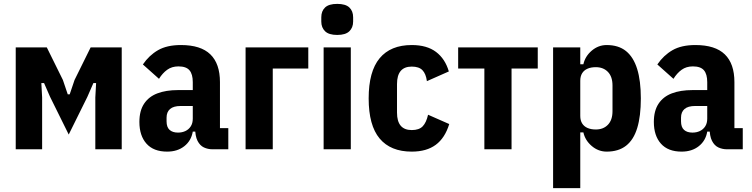

<svg xmlns="http://www.w3.org/2000/svg" viewBox="-20 -769 3874 989"><path d="M61 0V-525H221L304 -357L329 -283H339L364 -357L447 -525H607V0H471V-267L475 -341H461L430 -270L334 -76L238 -270L207 -341H193L197 -267V0Z M1156 0H1075Q1051 0 1030.5 -9.5Q1010 -19 997.5 -43.5Q985 -68 985 -113V-127L1016 -91H973Q965 -44 929.5 -16Q894 12 841 12Q771 12 734.5 -29Q698 -70 698 -141Q698 -198 722 -234.5Q746 -271 790.5 -288Q835 -305 897 -305H973V-346Q973 -387 956 -407Q939 -427 899 -427Q865 -427 841 -409.5Q817 -392 799 -363L716 -437Q748 -484 794 -510.5Q840 -537 912 -537Q1014 -537 1063.5 -489Q1113 -441 1113 -346V-109H1156ZM973 -223H910Q874 -223 856 -207.5Q838 -192 838 -163V-144Q838 -114 853.5 -100Q869 -86 897 -86Q918 -86 935 -94Q952 -102 962.5 -118Q973 -134 973 -158Z M1245 0V-525H1568V-416H1385V0Z M1717 -589Q1674 -589 1654.5 -608Q1635 -627 1635 -658V-680Q1635 -712 1654.5 -730.5Q1674 -749 1717 -749Q1760 -749 1779.5 -730.5Q1799 -712 1799 -680V-658Q1799 -627 1779.5 -608Q1760 -589 1717 -589ZM1647 0V-525H1787V0Z M2101 12Q1992 12 1935.5 -55.5Q1879 -123 1879 -262Q1879 -401 1935.5 -469Q1992 -537 2101 -537Q2179 -537 2226 -501.5Q2273 -466 2292 -401L2179 -351Q2174 -389 2156 -407.5Q2138 -426 2101 -426Q2063 -426 2044 -403.5Q2025 -381 2025 -336V-189Q2025 -144 2044 -121.5Q2063 -99 2101 -99Q2139 -99 2157.5 -118.5Q2176 -138 2185 -178L2294 -130Q2272 -58 2224.5 -23Q2177 12 2101 12Z M2475 0V-416H2340V-525H2750V-416H2615V0Z M2829 200V-525H2969V-438H2985Q2994 -479 3028 -508Q3062 -537 3105 -537Q3166 -537 3204.5 -506Q3243 -475 3262 -414Q3281 -353 3281 -262Q3281 -171 3262.5 -110Q3244 -49 3205 -18.5Q3166 12 3105 12Q3062 12 3028 -17Q2994 -46 2985 -87H2969V200ZM3049 -102Q3088 -102 3111.5 -126.5Q3135 -151 3135 -196V-329Q3135 -374 3111.5 -398.5Q3088 -423 3049 -423Q3024 -423 3006 -415Q2988 -407 2978.5 -391.5Q2969 -376 2969 -353V-172Q2969 -149 2978.5 -133.5Q2988 -118 3006 -110Q3024 -102 3049 -102Z M3806 0H3725Q3701 0 3680.5 -9.5Q3660 -19 3647.5 -43.5Q3635 -68 3635 -113V-127L3666 -91H3623Q3615 -44 3579.5 -16Q3544 12 3491 12Q3421 12 3384.5 -29Q3348 -70 3348 -141Q3348 -198 3372 -234.5Q3396 -271 3440.5 -288Q3485 -305 3547 -305H3623V-346Q3623 -387 3606 -407Q3589 -427 3549 -427Q3515 -427 3491 -409.5Q3467 -392 3449 -363L3366 -437Q3398 -484 3444 -510.5Q3490 -537 3562 -537Q3664 -537 3713.5 -489Q3763 -441 3763 -346V-109H3806ZM3623 -223H3560Q3524 -223 3506 -207.5Q3488 -192 3488 -163V-144Q3488 -114 3503.5 -100Q3519 -86 3547 -86Q3568 -86 3585 -94Q3602 -102 3612.5 -118Q3623 -134 3623 -158Z"/></svg>

Font: IBM Plex Sans Condensed
Style: Bold
Weight: 700
Width: 3
Designer: Mike Abbink, Paul van der Laan, Pieter van Rosmalen
Foundry: Bold Monday
Version: Version 3.201